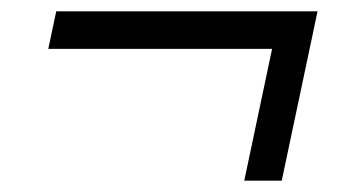

<svg xmlns="http://www.w3.org/2000/svg" viewBox="-20 -393 620 338"><path d="M410 -75 459 -307H65L79 -373H539L476 -75Z"/></svg>

Font: Sometype Mono
Style: Italic
Weight: 400
Italic angle: -12°
Monospace: yes
Designer: Ryoichi Tsunekawa
Foundry: Dharma Type
Version: Version 1.000; ttfautohint (v1.8.3)